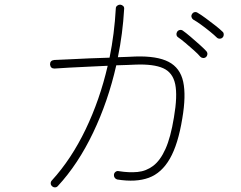

<svg xmlns="http://www.w3.org/2000/svg" viewBox="-20 -797 1040 829"><path d="M205 7Q199 2 199 -5.5Q199 -13 204 -18Q288 -110 349.5 -238Q411 -366 445 -513Q404 -511 360.5 -509Q317 -507 279 -505Q241 -503 215 -501Q198 -501 196 -519Q196 -536 214 -538Q241 -539 281 -541Q321 -543 366 -545Q411 -547 453 -548Q474 -651 480 -760Q480 -768 486 -772.5Q492 -777 499 -777Q507 -776 512 -771Q517 -766 516 -758Q510 -652 489 -550Q512 -551 531.5 -551.5Q551 -552 564 -553Q658 -556 708 -530Q758 -504 771 -444Q784 -384 767 -285Q749 -174 713.5 -112Q678 -50 622.5 -29.5Q567 -9 486 -22Q479 -24 475 -30Q471 -36 472 -43Q473 -51 479.5 -55.5Q486 -60 493 -58Q537 -51 574 -54.5Q611 -58 641.5 -81Q672 -104 694.5 -154Q717 -204 731 -290Q747 -383 736.5 -433.5Q726 -484 684.5 -502.5Q643 -521 565 -518Q551 -517 529.5 -516.5Q508 -516 482 -515Q447 -360 382 -224Q317 -88 230 6Q225 12 217.5 12Q210 12 205 7ZM916 -635Q906 -645 887 -660.5Q868 -676 848 -690.5Q828 -705 815 -712Q809 -716 807 -723Q805 -730 809 -736Q813 -743 820 -744.5Q827 -746 833 -742Q847 -734 868 -718.5Q889 -703 909.5 -687Q930 -671 941 -660Q946 -656 946 -648Q946 -640 941 -635Q936 -630 928.5 -630Q921 -630 916 -635ZM870 -551Q864 -546 857 -546.5Q850 -547 845 -552Q836 -563 817.5 -579.5Q799 -596 780 -612Q761 -628 749 -636Q743 -640 742 -647Q741 -654 745 -660Q749 -666 756 -667.5Q763 -669 769 -665Q782 -656 802 -639Q822 -622 841.5 -604.5Q861 -587 871 -576Q876 -570 875.5 -563Q875 -556 870 -551Z"/></svg>

Font: Zen Maru Gothic Light
Style: Regular
Weight: 300
Designer: Yoshimichi Ohira
Foundry: Positype
Version: Version 1.001